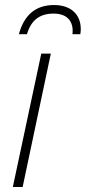

<svg xmlns="http://www.w3.org/2000/svg" viewBox="-20 -743 341 763"><path d="M55 -607H87C102 -657 132 -689 193 -689C256 -689 273 -648 268 -607H299C300 -612 301 -619 301 -627C301 -689 258 -723 195 -723C122 -723 76 -684 55 -607ZM31 0H70L182 -530H144Z"/></svg>

Font: Noto Sans ExtraLight
Style: Italic
Weight: 200
Italic angle: -12°
Designer: Monotype Design Team
Foundry: Monotype Imaging Inc.
Version: Version 2.013